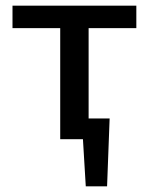

<svg xmlns="http://www.w3.org/2000/svg" viewBox="-20 -490 524 676"><path d="M292 -391V-73H366L357 166H282L272 0H192V-391H24V-470H460V-391Z"/></svg>

Font: Ysabeau SC Semibold
Style: Regular
Weight: 600
Designer: Christian Thalmann (Catharsis Fonts)
Version: Version 0.003